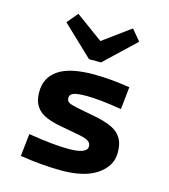

<svg xmlns="http://www.w3.org/2000/svg" viewBox="-115 -854 843 958"><g transform="rotate(15 307.0 -374.5)"><path d="M500 -707 342.8 -558.1H280.8L124 -707L170.9 -763.2L312 -660.2L453.1 -763.2ZM540 -143.1Q540 -75.2 475.1 -30.5Q410.2 14.2 292 14.2Q192.4 14.2 77.1 -3.9L89.8 -120.1Q217.3 -99.1 296.9 -99.1Q393.1 -99.1 393.1 -137.2Q393.1 -153.8 380.9 -162.8Q368.7 -171.9 335 -179.2L229 -199.2Q184.6 -207.5 155.5 -220.2Q126.5 -232.9 110.8 -251Q95.2 -269 89.1 -289.3Q83 -309.6 83 -337.9Q83 -410.2 141.6 -450.7Q200.2 -491.2 324.2 -491.2Q408.2 -491.2 511.2 -475.1L499 -358.9Q383.3 -377.9 318.8 -377.9Q268.6 -377.9 249.8 -370.4Q231 -362.8 231 -346.2Q231 -330.1 241.7 -323Q252.4 -315.9 284.2 -309.1L387.2 -289.1Q433.6 -279.8 464.1 -266.6Q494.6 -253.4 511 -234.6Q527.3 -215.8 533.7 -194.6Q540 -173.3 540 -143.1Z"/></g></svg>

Font: IntelOne Mono Bold
Style: Regular
Weight: 700
Designer: Fred Shallcrass
Foundry: Frere-Jones Type LLC
Version: Version 1.200;hotconv 1.1.0;makeotfexe 2.6.0;FJTRelease1.2